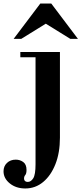

<svg xmlns="http://www.w3.org/2000/svg" viewBox="-100 -744 461 1086"><path d="M43 322Q-9 322 -44.5 293.5Q-80 265 -80 225Q-80 196 -60.5 177.5Q-41 159 -11 159Q13 159 31.5 172.5Q50 186 50 217Q50 238 43 246Q36 254 36 266Q36 275 41.5 280Q47 285 57 285Q75 285 88 264.5Q101 244 101 185V-420H15V-450H239V35Q239 120 213.5 184.5Q188 249 144 285.5Q100 322 43 322ZM-23 -524 128 -724H190L341 -524H298L159 -610L20 -524Z"/></svg>

Font: Libre Bodoni
Style: Bold
Weight: 700
Designer: Pablo Impallari, Rodrigo Fuenzalida
Foundry: Impallari Type
Version: Version 2.005;gftools[0.9.23]